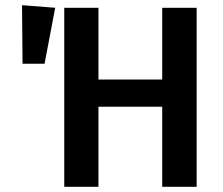

<svg xmlns="http://www.w3.org/2000/svg" viewBox="-20 -721 859 741"><path d="M67 -475H152L193 -691L65 -701ZM739 0V-691H606V-414H360V-691H228V0H360V-309H606V0Z"/></svg>

Font: Fira Sans Medium
Style: Regular
Weight: 500
Designer: Carrois Corporate & Edenspiekermann AG
Foundry: Carrois Corporate GbR & Edenspiekermann AG
Version: Version 4.203